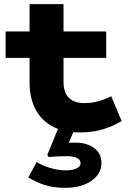

<svg xmlns="http://www.w3.org/2000/svg" viewBox="-20 -622 613 922"><path d="M363 14Q285 14 231 -15.5Q177 -45 149.5 -99Q122 -153 122 -226V-602H285V-227Q285 -197 295 -175Q305 -153 327 -140Q349 -127 383 -127Q423 -127 455 -136.5Q487 -146 514 -160L564 -41Q530 -19 479 -2.5Q428 14 363 14ZM7 -344V-471H490V-344ZM294 280Q235 280 192 265.5Q149 251 116 230L156 156Q187 175 224.5 185.5Q262 196 297 196Q329 196 348 186.5Q367 177 367 162Q367 145 349 136.5Q331 128 302 128Q278 128 257 129Q236 130 214 132L207 122L267 -24H348L310 64Q318 63 328.5 63Q339 63 345 63Q396 63 431.5 88.5Q467 114 467 162Q467 197 444.5 223.5Q422 250 383.5 265Q345 280 294 280Z"/></svg>

Font: BioRhyme SemiExpanded ExtraBold
Style: Regular
Weight: 800
Width: 6
Designer: Aoife Mooney
Foundry: Aoife Mooney Type
Version: Version 1.600;gftools[0.9.33]